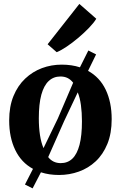

<svg xmlns="http://www.w3.org/2000/svg" viewBox="-20 -904 632 1004"><path d="M150.5 81 110.5 61 152.5 -21Q91.5 -54 59.8 -119.5Q28 -185 28 -274Q28 -347 50.5 -401.8Q73 -456.5 111.8 -493Q150.5 -529.5 199.5 -547.8Q248.5 -566 302.5 -566Q329 -566 352.8 -562.5Q376.5 -559 398 -552L442 -640L482.5 -619.5L440.5 -533.5Q501.5 -500 532.8 -434.8Q564 -369.5 564 -281Q564 -206.5 541.5 -151.5Q519 -96.5 480.5 -60.5Q442 -24.5 392.5 -6.8Q343 11 289 11Q262.5 11 239 7.5Q215.5 4 194 -3ZM207.5 -129.5 282.5 -284.5 362.5 -471.5Q350 -487.5 333.8 -495.8Q317.5 -504 296 -504Q260 -504 234.8 -480.5Q209.5 -457 196.2 -408.8Q183 -360.5 183 -285Q183 -237.5 189 -198Q195 -158.5 207.5 -129.5ZM297.5 -51Q334 -51 358.5 -74.5Q383 -98 395.8 -146.5Q408.5 -195 408.5 -270Q408.5 -315.5 403.2 -354.2Q398 -393 386.5 -421L315.5 -271L232 -82.5Q244 -67 260.5 -59Q277 -51 297.5 -51ZM276 -631.5 229 -672.5 395 -883.5 483.5 -806Q471 -785 445.8 -758.8Q420.5 -732.5 389.8 -706.5Q359 -680.5 329.2 -660.5Q299.5 -640.5 277.5 -631.5Z"/></svg>

Font: Merriweather 28pt
Style: Bold
Weight: 700
Version: Version 2.100